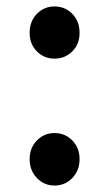

<svg xmlns="http://www.w3.org/2000/svg" viewBox="-20 -562 338 596"><path d="M149 -380Q117 -380 94.5 -402.5Q72 -425 72 -460Q72 -496 94.5 -519Q117 -542 149 -542Q182 -542 204.5 -519Q227 -496 227 -460Q227 -425 204.5 -402.5Q182 -380 149 -380ZM149 14Q117 14 94.5 -9.5Q72 -33 72 -68Q72 -103 94.5 -126Q117 -149 149 -149Q182 -149 204.5 -126Q227 -103 227 -68Q227 -33 204.5 -9.5Q182 14 149 14Z"/></svg>

Font: Source Han Sans Medium
Style: Regular
Weight: 500
Designer: Ryoko NISHIZUKA Ë•øÂ°öÊ∂ºÂ≠ê (kana, bopomofo & ideographs); Paul D. Hunt (Latin, Greek & Cyrillic); Sandoll Communicatio
Foundry: Adobe
Version: Version 2.004;hotconv 1.0.118;makeotfexe 2.5.65603